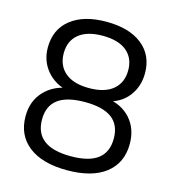

<svg xmlns="http://www.w3.org/2000/svg" viewBox="-108 -804 816 903"><g transform="rotate(15 300.0 -352.5)"><path d="M300 8.9Q179.2 8.9 112.9 -42.7Q46.5 -94.4 46.5 -186.8Q46.5 -260.3 91.8 -308.8Q137.1 -357.2 210.7 -366.8V-352.1Q143.5 -366.1 103.8 -413.4Q64 -460.7 64 -526.1Q64 -614.5 127.1 -664.2Q190.2 -713.9 300 -713.9Q410.8 -713.9 473.9 -664.2Q537 -614.5 537 -526.1Q537 -460.7 499.5 -412.9Q462 -365.2 395.3 -352.6V-366.8Q468.5 -356.8 511.2 -308.5Q553.9 -260.3 553.9 -186.8Q553.9 -94.4 487.9 -42.7Q421.8 8.9 300 8.9ZM300 -59.3Q388.4 -59.3 431.5 -92.3Q474.7 -125.4 474.7 -191.6Q474.7 -257.8 431.5 -290.3Q388.4 -322.9 300 -322.9Q212.1 -322.9 168.7 -290.3Q125.3 -257.8 125.3 -191.6Q125.3 -125.4 169 -92.3Q212.6 -59.3 300 -59.3ZM300 -391.1Q376.3 -391.1 416.8 -425.2Q457.2 -459.3 457.2 -519.4Q457.2 -579.1 416.8 -612.4Q376.3 -645.7 300 -645.7Q224.2 -645.7 183.7 -612.4Q143.3 -579.1 143.3 -519.4Q143.3 -459.3 183.7 -425.2Q224.2 -391.1 300 -391.1Z"/></g></svg>

Font: Mulish ExtraLight
Style: Regular
Weight: 200
Designer: Vernon Adams
Foundry: Vernon Adams
Version: Version 3.603